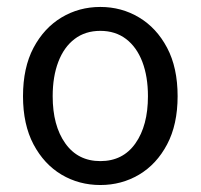

<svg xmlns="http://www.w3.org/2000/svg" viewBox="-20 -518 575 550"><path d="M267.4 12Q206.5 12 156.3 -17.7Q106.2 -47.5 76 -104.4Q45.9 -161.3 45.9 -242.4Q45.9 -324.2 76 -381.1Q106.2 -438 156.3 -468Q206.5 -498.1 267.4 -498.1Q328.2 -498.1 378.4 -468Q428.6 -438 458.7 -381.1Q488.8 -324.2 488.8 -242.4Q488.8 -161.3 458.7 -104.4Q428.6 -47.5 378.4 -17.7Q328.2 12 267.4 12ZM267.4 -56.5Q332.3 -56.5 368 -107.4Q403.8 -158.2 403.8 -242.4Q403.8 -298.7 387.7 -341Q371.5 -383.2 341 -406.4Q310.4 -429.6 267.4 -429.6Q224.3 -429.6 193.8 -406.4Q163.2 -383.2 147.1 -341Q130.9 -298.7 130.9 -242.4Q130.9 -158.2 167 -107.4Q203.1 -56.5 267.4 -56.5Z"/></svg>

Font: SourceSans3VF
Style: Regular
Weight: 200
Designer: Paul D. Hunt
Foundry: Adobe
Version: Version 3.052;hotconv 1.1.0;makeotfexe 2.6.0